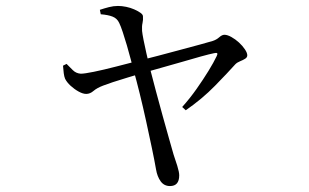

<svg xmlns="http://www.w3.org/2000/svg" viewBox="-20 -571 1040 646"><path d="M552 55Q532 55 520.5 39Q509 23 505 -1Q500 -30 491 -73Q482 -116 471.5 -164Q461 -212 450 -256.5Q439 -301 430 -333Q426 -348 420 -371Q414 -394 407 -418Q400 -442 393 -463Q386 -484 381 -494Q374 -509 359 -515Q344 -521 319 -523L316 -538Q331 -543 346.5 -547Q362 -551 377 -551Q390 -551 404.5 -548Q419 -545 431.5 -539.5Q444 -534 452.5 -528Q461 -522 461 -516Q462 -504 459.5 -493.5Q457 -483 458 -467Q459 -457 463 -436.5Q467 -416 472.5 -392Q478 -368 483 -347Q493 -308 504.5 -265Q516 -222 527.5 -180.5Q539 -139 548.5 -105.5Q558 -72 564 -51Q570 -34 576.5 -13Q583 8 583 19Q583 55 552 55ZM593 -211Q619 -240 641.5 -272Q664 -304 681.5 -332.5Q699 -361 709 -382Q713 -390 710.5 -392Q708 -394 700 -392Q685 -389 656 -381Q627 -373 591.5 -362.5Q556 -352 521 -342.5Q486 -333 459 -325Q436 -318 409 -310Q382 -302 359.5 -294.5Q337 -287 327 -283Q306 -275 294.5 -265Q283 -255 270 -255Q259 -255 244.5 -263Q230 -271 217.5 -282.5Q205 -294 199 -306Q196 -313 194.5 -324.5Q193 -336 192 -350L204 -356Q214 -346 225 -335Q236 -324 252 -323Q264 -323 296 -329.5Q328 -336 370.5 -347Q413 -358 452 -368Q477 -374 512.5 -383.5Q548 -393 585.5 -403Q623 -413 652.5 -421Q682 -429 695 -433Q708 -437 717.5 -445.5Q727 -454 735 -454Q745 -454 758.5 -446.5Q772 -439 784 -428Q796 -417 804 -405Q812 -393 812 -385Q812 -378 805 -373.5Q798 -369 788 -365Q778 -361 772 -355Q747 -327 703.5 -282.5Q660 -238 605 -200Z"/></svg>

Font: Noto Serif HK ExtraLight
Style: Regular
Weight: 400
Version: Version 2.002-H1;hotconv 1.1.0;makeotfexe 2.6.0